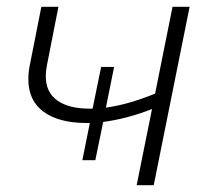

<svg xmlns="http://www.w3.org/2000/svg" viewBox="-20 -542 629 562"><path d="M535 -522 430 0H380L425 -223Q355 -195 282 -185L259 -73H221L243 -182H233Q153 -182 108 -214.5Q63 -247 63 -310Q63 -331 67 -350L101 -522H151L117 -349Q114 -333 114 -319Q114 -272 147.5 -248Q181 -224 242 -224H251L276 -346H314L290 -227Q356 -236 434 -268L485 -522Z"/></svg>

Font: Montserrat Alternates Light
Style: Italic
Weight: 300
Italic angle: -11.3°
Designer: Julieta Ulanovsky
Foundry: Julieta Ulanovsky
Version: Version 7.200